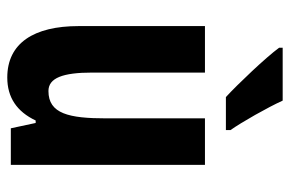

<svg xmlns="http://www.w3.org/2000/svg" viewBox="-158 -648 816 541"><g transform="rotate(90 250.5 -378.0)"><path d="M264 -766H115V-756C141 -720 219 -638 254 -606H347V-619C325 -650 283 -724 264 -766ZM445 -547H314V-269C314 -164 301 -106 237 -106C200 -106 185 -147 185 -229V-547H54V-191C54 -65 102 10 199 10C255 10 295 -17 320 -70H327L342 0H445Z"/></g></svg>

Font: Noto Sans Georgian ExtraCondensed Bold
Style: Regular
Weight: 700
Width: 2
Designer: Monotype Design Team, Akaki Razmadze
Foundry: Google LLC
Version: Version 2.005